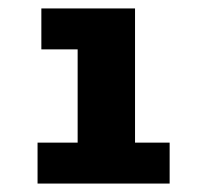

<svg xmlns="http://www.w3.org/2000/svg" viewBox="-20 -762 470 455"><path d="M382 -424V-327H69V-424H164V-645H78V-742H300V-424Z"/></svg>

Font: Idrija
Style: Regular
Weight: 800
Designer: Julieta Ulanovsky
Foundry: Julieta Ulanovsky
Version: Version 7.200